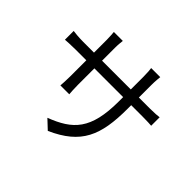

<svg xmlns="http://www.w3.org/2000/svg" viewBox="-173 -1039 1346 1346"><g transform="rotate(45 500.0 -366.0)"><path d="M720 -571V-696C720 -735 724 -768 725 -778H635C637 -768 640 -735 640 -696V-571H355V-699C355 -734 359 -762 360 -772H271C272 -762 275 -731 275 -699V-571H168C125 -571 76 -576 67 -578V-491C79 -492 124 -495 168 -495H275V-333C275 -295 272 -252 271 -242H359C358 -252 355 -296 355 -333V-495H640V-453C640 -173 549 -87 367 -17L434 46C663 -56 720 -193 720 -460V-495H830C874 -495 911 -493 921 -492V-576C908 -574 874 -571 830 -571Z"/></g></svg>

Font: Noto Sans CJK KR Regular
Style: Regular
Weight: 400
Designer: Ryoko NISHIZUKA (kana & ideographs); Paul D. Hunt (Latin, Greek & Cyrillic); Wenlong ZHANG (bopomofo); Sandoll Communica
Foundry: Adobe Systems Incorporated
Version: Version 1.004;PS 1.004;hotconv 1.0.82;makeotf.lib2.5.63406